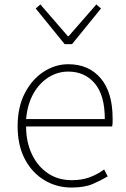

<svg xmlns="http://www.w3.org/2000/svg" viewBox="-20 -828 567 861"><path d="M300 13Q234 13 179 -20Q124 -53 91.5 -114.5Q59 -176 59 -262Q59 -348 91.5 -410.5Q124 -473 176 -506.5Q228 -540 286 -540Q378 -540 431.5 -477Q485 -414 485 -297Q485 -289 485 -280.5Q485 -272 483 -261H97Q97 -192 122.5 -137.5Q148 -83 194 -51.5Q240 -20 302 -20Q347 -20 382 -33Q417 -46 447 -68L463 -37Q433 -19 396 -3Q359 13 300 13ZM97 -294H450Q450 -401 405 -454Q360 -507 286 -507Q239 -507 198 -481.5Q157 -456 130 -408.5Q103 -361 97 -294ZM270 -630 140 -790 161 -808 284 -666H288L412 -808L433 -790L303 -630Z"/></svg>

Font: Source Han Sans SC ExtraLight
Style: Regular
Weight: 250
Designer: Ryoko NISHIZUKA 西塚涼子 (kana, bopomofo & ideographs); Paul D. Hunt (Latin, Greek & Cyrillic); Sandoll Communications 산돌커뮤니
Foundry: Adobe
Version: Version 2.004;hotconv 1.0.118;makeotfexe 2.5.65603